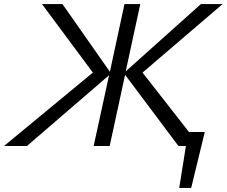

<svg xmlns="http://www.w3.org/2000/svg" viewBox="-48 -720 1118 947"><path d="M-28 0 410 -362 159 -700H260L494 -366L566 -700H644L572 -368L943 -700H1050L655 -362L884 -69H962L895 207H836L869 0H832L569 -351L493 0H414L490 -349L85 0Z"/></svg>

Font: Isabella Sans
Style: Italic
Weight: 400
Italic angle: -12°
Designer: Christian Thalmann (Catharsis Fonts), Cristiano Sobral
Foundry: The Isabella Sans Project Authors
Version: Version 2.026; ttfautohint (v1.8.4.7-5d5b-dirty)